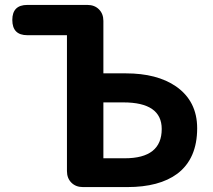

<svg xmlns="http://www.w3.org/2000/svg" viewBox="-20 -760 865 780"><path d="M317 0Q288 0 270 -18Q252 -36 252 -65V-617H91Q30 -617 30 -679Q30 -740 91 -740H215H335Q364 -740 382 -722Q400 -704 400 -675V-462H491Q618 -462 695 -409Q781 -349 781 -239Q781 -115 700 -54Q627 0 497 0ZM400 -117H487Q637 -117 637 -236Q637 -344 481 -344H400V-230Z"/></svg>

Font: GenSenRounded JP B
Style: Regular
Weight: 700
Version: Version 1.501;PS 1;hotconv 16.6.51;makeotf.lib2.5.65220